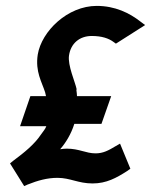

<svg xmlns="http://www.w3.org/2000/svg" viewBox="-20 -610 512 651"><path d="M14 -56 62 21 73 16C108 2 140 -7 175 -7C218 -7 245 12 294 12C341 12 375 -7 411 -30L422 -38L387 -123L373 -115C348 -100 330 -90 304 -90C271 -90 249 -106 206 -106C198 -106 191 -105 184 -104C203 -126 221 -155 232 -190H324L357 -284H241C241 -289 240 -298 239 -305V-306L240 -307C235 -332 209 -388 214 -422C220 -463 250 -488 291 -488C325 -488 349 -480 366 -467L373 -462L472 -525L456 -537C419 -566 370 -590 308 -590C209 -590 121 -504 108 -425C99 -367 122 -332 133 -297C134 -294 135 -289 136 -284H83L48 -182H137C133 -171 127 -166 119 -154C97 -121 64 -94 25 -65Z"/></svg>

Font: Charger Pro
Style: BlkNarObl
Weight: 900
Designer: Jasper
Foundry: Cannot Into Space Fonts
Version: Version 1.09